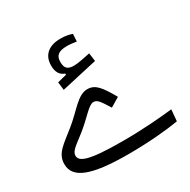

<svg xmlns="http://www.w3.org/2000/svg" viewBox="-142 -746 870 880"><g transform="rotate(-30 293.0 -305.5)"><path d="M293.5 2C401.4 2 501.5 -7.3 560.5 -17.6L565.9 -78.1C507.3 -71.8 416.5 -63 298.8 -63C115.7 -63 79.1 -83.5 79.1 -113.3C79.1 -138.7 108.9 -154.8 157.7 -193.8C215.8 -240.7 248 -285.6 273.4 -285.6C294.9 -285.6 306.2 -264.6 334 -220.7L382.8 -250C341.8 -321.3 320.3 -350.6 277.8 -350.6C226.6 -350.6 187.5 -289.1 122.6 -237.3C57.6 -184.6 15.6 -161.6 15.6 -105C15.6 -32.7 92.3 2 293.5 2ZM183.6 -401.9 374 -444.8 368.2 -488.3C337.9 -482.4 302.2 -474.1 280.8 -474.1C247.6 -474.1 233.9 -485.8 233.9 -520.5C233.9 -552.2 250 -568.4 296.4 -568.4C314 -568.4 329.6 -565.9 346.2 -563.5L348.6 -603C330.1 -609.4 311 -612.8 287.1 -612.8C226.6 -612.8 189 -583 189 -526.9C189 -492.7 201.2 -471.7 227.1 -462.9V-456.5L178.7 -444.3Z"/></g></svg>

Font: Cascadia Code PL Light
Style: Regular
Weight: 300
Monospace: yes
Designer: Aaron Bell
Foundry: Saja Typeworks
Version: Version 2404.023